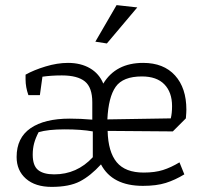

<svg xmlns="http://www.w3.org/2000/svg" viewBox="-20 -722 798 751"><path d="M353 -559 436 -702 517 -693 398 -552ZM45 -108Q45 -183 99.5 -220.5Q154 -258 253 -258Q295 -258 341 -254V-322Q341 -380 312 -403.5Q283 -427 222 -427Q181 -427 146 -422L136 -350H91Q80 -381 80 -411V-430Q112 -448 158 -462Q204 -476 246 -476Q296 -476 332 -455Q368 -434 384 -395Q433 -476 540 -476Q620 -476 664.5 -427Q709 -378 709 -293Q709 -283 707 -259L656 -208L401 -210Q403 -128 436.5 -87.5Q470 -47 542 -47Q586 -47 617.5 -57Q649 -67 682 -87L701 -40Q665 -18 628.5 -6.5Q592 5 539 5Q419 5 375 -79Q334 -34 292.5 -12.5Q251 9 182 9Q118 9 81.5 -23Q45 -55 45 -108ZM648 -259Q653 -279 653 -307Q653 -361 623 -392Q593 -423 535 -423Q461 -423 432.5 -382.5Q404 -342 400 -255ZM343 -107V-208Q298 -216 233 -216Q168 -216 131 -205Q119 -182 113.5 -161.5Q108 -141 108 -117Q108 -74 129 -57Q150 -40 192 -40Q281 -40 343 -107Z"/></svg>

Font: Athiti
Style: Regular
Weight: 400
Designer: CadsonDemak Team
Foundry: CadsonDemak
Version: Version 1.033